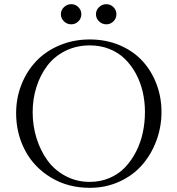

<svg xmlns="http://www.w3.org/2000/svg" viewBox="-20 -902 857 930"><path d="M58.1 -354Q58.1 -427.2 84 -492.7Q109.9 -558.1 156 -606.4Q202.1 -654.8 269.3 -682.9Q336.4 -710.9 415 -710.9Q493.2 -710.9 559.1 -683.1Q625 -655.3 669.2 -607.4Q713.4 -559.6 737.8 -495.6Q762.2 -431.6 762.2 -359.9Q762.2 -286.6 737.3 -220Q712.4 -153.3 668.2 -102.8Q624 -52.2 558.1 -22.2Q492.2 7.8 415 7.8Q309.1 7.8 226.8 -42Q144.5 -91.8 101.3 -173.8Q58.1 -255.9 58.1 -354ZM138.2 -358.9Q138.2 -293.5 156.7 -233.4Q175.3 -173.3 209.5 -125.7Q243.7 -78.1 297.1 -49.6Q350.6 -21 415 -21Q466.3 -21 510.5 -39.8Q554.7 -58.6 585.7 -91.3Q616.7 -124 638.9 -167.2Q661.1 -210.4 671.6 -259.3Q682.1 -308.1 682.1 -359.9Q682.1 -409.7 671.4 -456.5Q660.6 -503.4 638.7 -544.4Q616.7 -585.4 585.4 -616.2Q554.2 -647 510.5 -664.6Q466.8 -682.1 415 -682.1Q349.6 -682.1 296.1 -655.3Q242.7 -628.4 208.7 -583.3Q174.8 -538.1 156.5 -480.5Q138.2 -422.9 138.2 -358.9ZM325.2 -881.8Q345.2 -881.8 359.6 -867.4Q374 -853 374 -833Q374 -813 359.6 -798.6Q345.2 -784.2 325.2 -784.2Q304.7 -784.2 289.8 -798.6Q274.9 -813 274.9 -833Q274.9 -853 289.8 -867.4Q304.7 -881.8 325.2 -881.8ZM495.1 -881.8Q515.1 -881.8 529.5 -867.4Q543.9 -853 543.9 -833Q543.9 -813 529.5 -798.6Q515.1 -784.2 495.1 -784.2Q474.6 -784.2 459.7 -798.6Q444.8 -813 444.8 -833Q444.8 -853 459.7 -867.4Q474.6 -881.8 495.1 -881.8Z"/></svg>

Font: Dihjauti S
Style: Regular
Weight: 400
Designer: T. Christopher White
Version: Version 3.0.0